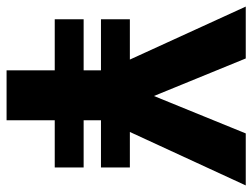

<svg xmlns="http://www.w3.org/2000/svg" viewBox="-114 -656 768 584"><g transform="rotate(90 270.0 -364.0)"><path d="M-2 -727.5H155.8L270 -448.2L383.8 -727.5H542L379.4 -375H487.3V-287.1H343.8V-234.4H487.3V-146.5H343.8V0H191.9V-146.5H36.6V-234.4H191.9V-287.1H36.6V-375H159.2Z"/></g></svg>

Font: Inter Tight Stencil
Style: Bold
Weight: 700
Designer: Rasmus Andersson
Foundry: rsms
Version: Version 3.004;Glyphs 3.1.2 (3151)